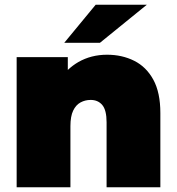

<svg xmlns="http://www.w3.org/2000/svg" viewBox="-20 -787 742 807"><path d="M50 0V-547H265V-493Q285 -512 309 -526Q363 -557 430 -557Q493 -557 544 -531.5Q595 -506 624.5 -452Q654 -398 654 -312V0H428V-273Q428 -324 410 -345.5Q392 -367 361 -367Q338 -367 318.5 -356.5Q299 -346 287.5 -322Q276 -298 276 -257V0ZM250 -607 382 -767H597L400 -607Z"/></svg>

Font: Montserrat Thin Black
Style: Regular
Weight: 900
Version: Version 9.000